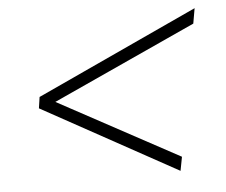

<svg xmlns="http://www.w3.org/2000/svg" viewBox="-42 -536 683 579"><g transform="rotate(-5 300.0 -246.5)"><path d="M78 -263 567 -489 559 -443 124 -244 490 -46 482 -4 73 -229Z"/></g></svg>

Font: Livvic ExtraLight
Style: Italic
Weight: 275
Italic angle: -10°
Designer: Jacques Le Bailly, Baron von Fonthausen
Version: Version 1.001; ttfautohint (v1.8.2)